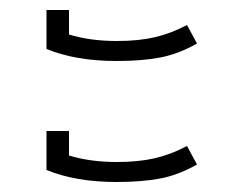

<svg xmlns="http://www.w3.org/2000/svg" viewBox="-20 -449 491 384"><path d="M73 -351V-429H118V-380Q160 -367 214 -367Q257 -367 289.5 -374.5Q322 -382 354 -399L374 -362Q337 -341 300.5 -334Q264 -327 213 -327Q132 -327 73 -351ZM73 -109V-187H118V-138Q160 -125 214 -125Q257 -125 289.5 -132.5Q322 -140 354 -157L374 -120Q337 -99 300.5 -92Q264 -85 213 -85Q132 -85 73 -109Z"/></svg>

Font: Athiti Light
Style: Regular
Weight: 300
Designer: CadsonDemak Team
Foundry: CadsonDemak
Version: Version 1.032